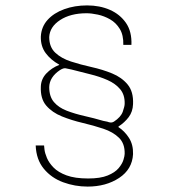

<svg xmlns="http://www.w3.org/2000/svg" viewBox="-20 -691 640 710"><path d="M418 -223V-221Q441 -206 457 -181Q473 -156 472 -121Q469 -65 420.5 -33Q372 -1 304 -1Q257 -1 213.5 -17Q170 -33 142 -67Q114 -101 112 -153H143Q143 -151 144.5 -138Q146 -125 153.5 -107Q161 -89 178 -71.5Q195 -54 226 -42.5Q257 -31 306 -31Q351 -31 378 -42Q405 -53 418.5 -69Q432 -85 436.5 -100Q441 -115 441 -122Q442 -160 420 -181.5Q398 -203 362 -215Q326 -227 285.5 -236.5Q245 -246 209 -260.5Q173 -275 151 -300.5Q129 -326 131 -371Q132 -399 151.5 -419.5Q171 -440 199 -451V-452Q168 -469 149 -494.5Q130 -520 131 -556Q133 -592 156 -617.5Q179 -643 217.5 -657Q256 -671 302 -671Q349 -671 386.5 -654.5Q424 -638 446 -606Q468 -574 466 -525H436Q437 -561 423 -584Q409 -607 387 -619.5Q365 -632 341.5 -637Q318 -642 300 -642Q241 -642 202.5 -617Q164 -592 162 -554Q162 -517 184.5 -496Q207 -475 242.5 -463.5Q278 -452 318.5 -443Q359 -434 394.5 -419.5Q430 -405 452 -378.5Q474 -352 472 -306Q471 -278 456 -258Q441 -238 418 -223ZM162 -369Q162 -334 179.5 -313.5Q197 -293 227 -281.5Q257 -270 292.5 -262Q328 -254 362 -244Q373 -242 377 -241Q381 -240 383 -239Q391 -237 395 -238.5Q399 -240 401 -241Q427 -258 434 -278Q441 -298 441 -307Q442 -340 424.5 -361Q407 -382 377.5 -395Q348 -408 313 -416.5Q278 -425 244 -434Q230 -437 222.5 -438.5Q215 -440 202 -432Q163 -406 162 -369Z"/></svg>

Font: Darker Grotesque Light Black
Style: Regular
Weight: 900
Version: Version 1.000;gftools[0.9.28]